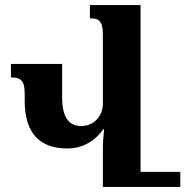

<svg xmlns="http://www.w3.org/2000/svg" viewBox="-20 -734 732 754"><path d="M333 -714V-662C365 -662 384 -655 384 -599V-327C384 -280 350 -239 299 -239C243 -239 224 -285 224 -352V-483H23V-430C56 -430 77 -423 77 -368V-338C77 -208 139 -151 244 -151C300 -151 350 -176 385 -226H389C387 -203 384 -179 384 -156V0H688V-59H532V-714Z"/></svg>

Font: Noto Serif Armenian ExtraCondensed ExtraBold
Style: Regular
Weight: 800
Width: 2
Designer: Monotype Design Team
Foundry: Monotype Imaging Inc.
Version: Version 2.008